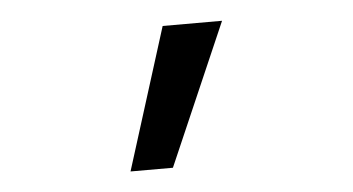

<svg xmlns="http://www.w3.org/2000/svg" viewBox="-32 -756 680 370"><g transform="rotate(-5 307.5 -571.0)"><path d="M289.2 -433.8H207.2L293.3 -707.7H408.2Z"/></g></svg>

Font: Fira Code Fixed Medium
Style: Regular
Weight: 500
Monospace: yes
Designer: Carrois Corporate, Edenspiekermann AG, Nikita Prokopov
Foundry: Carrois Corporate, Edenspiekermann AG, Nikita Prokopov
Version: Version 5.002